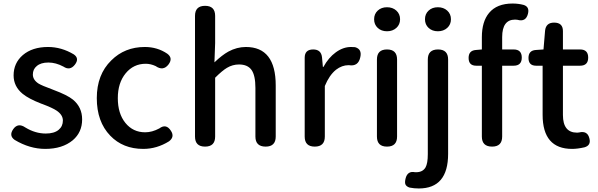

<svg xmlns="http://www.w3.org/2000/svg" viewBox="-20 -830 3383 1087"><path d="M236 13Q148 13 63 -38Q29 -62 55 -99Q82 -137 124 -108Q180 -74 239 -74Q287 -74 312 -95Q336 -115 336 -147.5Q336 -180 300 -204Q278 -219 220 -241Q216 -242 214 -243Q142 -271 108 -299Q57 -341 57 -403Q57 -473 109 -518Q163 -564 252 -564Q328 -564 398 -522Q431 -499 404 -464Q376 -428 339 -453Q296 -476 254 -476Q211 -476 188 -456Q166 -438 166 -408Q166 -378 198 -357Q218 -345 273 -325Q280 -322 283 -321Q361 -292 393 -266Q445 -223 445 -154Q445 -81 392 -36Q333 13 236 13Z M791 13Q676 13 604 -62Q528 -141 528 -274.5Q528 -408 610 -488Q686 -564 800 -564Q871 -564 927 -526Q961 -501 934 -465Q904 -426 861 -456Q833 -469 805 -469Q736 -469 691.5 -415Q647 -361 647 -274Q647 -187 690 -134Q733 -81 802 -81Q841 -81 882 -103Q921 -132 948 -89Q970 -55 937 -30Q868 13 791 13Z M1141 0Q1084 0 1084 -57V-398V-740Q1084 -797 1141 -797Q1198 -797 1198 -740V-586L1194 -477Q1237 -518 1273 -538Q1321 -564 1372 -564Q1541 -564 1541 -346V-57Q1541 0 1484 0Q1426 0 1426 -57V-332Q1426 -403 1404 -434Q1382 -465 1333 -465Q1297 -465 1265 -446Q1238 -430 1198 -390V-57Q1198 0 1141 0Z M1762 0Q1705 0 1705 -57V-275V-503Q1705 -550 1753 -550Q1798 -550 1803 -506L1808 -451H1811Q1840 -504 1881.5 -534Q1923 -564 1967 -564Q1983 -564 1990 -563Q2030 -552 2020 -507Q2009 -452 1955 -461Q1954 -461 1953 -461Q1916 -461 1882 -435Q1844 -404 1819 -343V-57Q1819 0 1762 0Z M2171 0Q2114 0 2114 -57V-493Q2114 -550 2171 -550Q2228 -550 2228 -493V-275V-57Q2228 0 2171 0ZM2171 -653Q2139 -653 2118.5 -672Q2098 -691 2098 -721Q2098 -751 2118.5 -770Q2139 -789 2171 -789Q2203 -789 2224 -770Q2245 -751 2245 -721Q2245 -691 2224 -672Q2203 -653 2171 -653Z M2351 237Q2324 237 2299 232Q2280 226 2275 213Q2271 202 2276 181Q2287 136 2330 145Q2333 145 2336 145Q2373 145 2389 118Q2402 95 2402 43V-253V-493Q2402 -550 2460 -550Q2517 -550 2517 -493V41Q2517 237 2351 237ZM2459 -653Q2427 -653 2406.5 -672Q2386 -691 2386 -721Q2386 -751 2406.5 -770Q2427 -789 2459 -789Q2491 -789 2512 -770Q2533 -751 2533 -721Q2533 -691 2512 -672Q2491 -653 2459 -653Z M2766 0Q2708 0 2708 -57V-229V-458H2676Q2633 -458 2633 -502Q2633 -544 2674 -547L2708 -550V-619Q2708 -708 2749 -757Q2793 -810 2882 -810Q2915 -810 2945 -802Q2979 -791 2969 -752Q2957 -704 2909 -718Q2904 -719 2896 -719Q2823 -719 2823 -620V-550H2888Q2934 -550 2934 -504Q2934 -458 2888 -458H2823V-57Q2823 0 2766 0Z M3219 13Q3052 13 3052 -180V-458H3015Q2972 -458 2972 -502Q2972 -544 3013 -547L3057 -550L3066 -657Q3071 -702 3117 -702Q3167 -702 3167 -654V-550H3264Q3310 -550 3310 -504Q3310 -458 3264 -458H3238H3167V-179Q3167 -79 3247 -79Q3254 -79 3258 -80Q3306 -92 3317 -46Q3327 -7 3289 4Q3249 13 3219 13Z"/></svg>

Font: GenSenRounded TW M
Style: Regular
Weight: 500
Version: Version 1.501;PS 1;hotconv 16.6.51;makeotf.lib2.5.65220